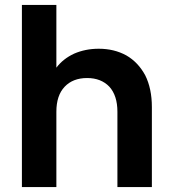

<svg xmlns="http://www.w3.org/2000/svg" viewBox="-20 -760 701 780"><path d="M381 -562C381 -562 381 -562 381 -562C344 -562 311 -555 281 -542C251 -528 227 -509 209 -485C209 -485 209 -740 209 -740C209 -740 69 -740 69 -740C69 -740 69 0 69 0C69 0 209 0 209 0C209 0 209 -306 209 -306C209 -306 209 -306 209 -306C209 -350 220 -384 243 -408C265 -431 295 -443 334 -443C334 -443 334 -443 334 -443C372 -443 402 -431 424 -408C446 -384 457 -350 457 -306C457 -306 457 0 457 0C457 0 597 0 597 0C597 0 597 -325 597 -325C597 -325 597 -325 597 -325C597 -375 588 -418 570 -454C551 -489 526 -516 493 -535C460 -553 423 -562 381 -562Z"/></svg>

Font: Girnar Poppins
Style: SemiBold
Weight: 500
Designer: Ninad Kale (Devanagari), Jonny Pinhorn (Latin)
Foundry: Indian Type Foundry
Version: ""